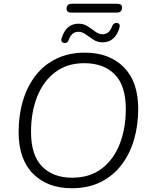

<svg xmlns="http://www.w3.org/2000/svg" viewBox="-20 -993 799 1021"><path d="M362 8Q233 8 156 -69Q79 -146 79 -291Q79 -381 102 -457.5Q125 -534 169.5 -591.5Q214 -649 280 -681Q346 -713 431 -713Q561 -713 638 -636Q715 -559 715 -414Q715 -325 692 -248Q669 -171 624 -113.5Q579 -56 513.5 -24Q448 8 362 8ZM364 -48Q457 -48 520.5 -96Q584 -144 616.5 -227Q649 -310 649 -413Q649 -537 590.5 -597Q532 -657 428 -657Q337 -657 273.5 -609Q210 -561 177.5 -478.5Q145 -396 145 -292Q145 -168 203.5 -108Q262 -48 364 -48ZM360 -926Q334 -926 334 -946Q334 -973 362 -973H604Q629 -973 629 -953Q629 -926 601 -926ZM322 -764Q313 -765 308.5 -771.5Q304 -778 308 -790Q331 -867 398 -867Q425 -867 446.5 -853Q468 -839 486.5 -825Q505 -811 526 -811Q561 -811 576 -853Q583 -872 601 -871Q622 -869 615 -844Q591 -768 526 -768Q498 -768 476.5 -782Q455 -796 436 -810Q417 -824 397 -824Q361 -824 346 -782Q339 -762 322 -764Z"/></svg>

Font: Nunito Light
Style: Italic
Weight: 300
Italic angle: -9°
Designer: Vernon Adams
Foundry: Vernon Adams
Version: Version 3.601; ttfautohint (v1.8.2.53-6de2)